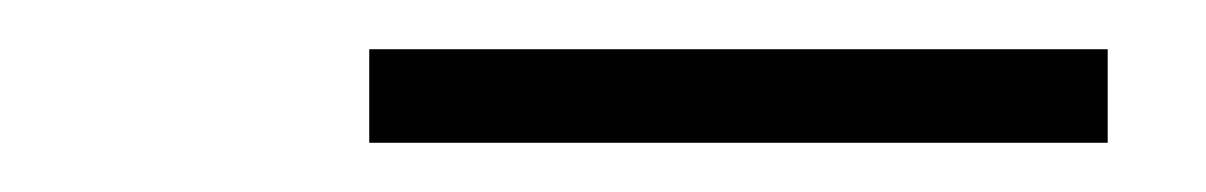

<svg xmlns="http://www.w3.org/2000/svg" viewBox="-20 -709 490 78"><path d="M430 -651H130V-689H430Z"/></svg>

Font: Iosevka Etoile XLtObl
Style: Regular
Weight: 200
Italic angle: -9°
Designer: Belleve Invis
Foundry: Belleve Invis
Version: Version 15.5.2; ttfautohint (v1.8.4)